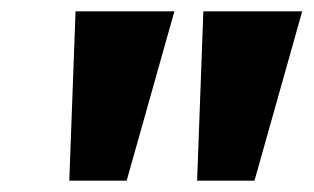

<svg xmlns="http://www.w3.org/2000/svg" viewBox="-20 -725 552 338"><path d="M102 -407 113 -705H287L203 -407ZM327 -407 338 -705H512L428 -407Z"/></svg>

Font: Mulish ExtraLight ExtraBold
Style: Italic
Weight: 800
Italic angle: -9°
Version: Version 3.603